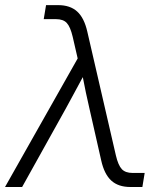

<svg xmlns="http://www.w3.org/2000/svg" viewBox="-47 -748 645 768"><path d="M-26.9 0 263.7 -514.2 243.7 -601.1Q234.4 -640.6 220.2 -656Q206.1 -671.4 177.2 -671.4H127.9L137.2 -727.5H185.5Q233.4 -727.5 261.5 -702.1Q289.6 -676.8 302.2 -621.6L416.5 -126.5Q425.8 -86.9 440.2 -71.5Q454.6 -56.2 483.4 -56.2H531.7L522.5 0H474.6Q426.3 0 398.2 -25.6Q370.1 -51.3 357.9 -106L310.5 -314.9Q303.2 -346.2 296.6 -377.4Q290 -408.7 284.2 -439.5Q267.6 -408.7 250.7 -377.4Q233.9 -346.2 216.8 -314.9L41.5 0Z"/></svg>

Font: Inter Display Light
Style: Italic
Weight: 300
Italic angle: -9.39999°
Designer: Rasmus Andersson
Foundry: rsms
Version: Version 4.000;git-a52131595